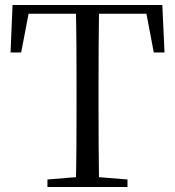

<svg xmlns="http://www.w3.org/2000/svg" viewBox="-20 -748 699 768"><path d="M169.8 0V-30.1L317 -42.1H341.7L489.9 -30.1V0ZM283.2 0Q285.2 -83.6 285.7 -167.7Q286.2 -251.7 286.2 -336.8V-391.1Q286.2 -476.1 285.7 -560.4Q285.2 -644.8 283.2 -728H376.3Q375.1 -645.2 374.6 -560.7Q374.1 -476.1 374.1 -391.1V-337Q374.1 -252.2 374.6 -168.1Q375.1 -84.1 376.3 0ZM22.2 -538.1 30.2 -728H629.3L638.1 -538.1H595.1L559.2 -728L600.4 -693H58.8L101.1 -728L64.6 -538.1Z"/></svg>

Font: Noto Serif KR
Style: Regular
Weight: 200
Designer: Ryoko NISHIZUKA 西塚涼子 (kana & ideographs); Frank Grießhammer (Latin, Greek & Cyrillic); Wenlong ZHANG 张文龙 (bopomofo); San
Foundry: Adobe
Version: Version 2.001;hotconv 1.1.0;makeotfexe 2.6.0